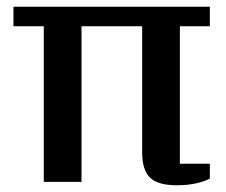

<svg xmlns="http://www.w3.org/2000/svg" viewBox="-20 -540 672 570"><path d="M505 10Q448 10 425 -13Q402 -36 402 -88V-462H222V0H110V-462H20V-520H603V-462H514V-54H603V-10Q589 -2 563.5 4Q538 10 505 10Z"/></svg>

Font: IBM Plex Serif Medium
Style: Regular
Weight: 500
Designer: Mike Abbink, Paul van der Laan, Pieter van Rosmalen
Foundry: Bold Monday
Version: Version 2.5